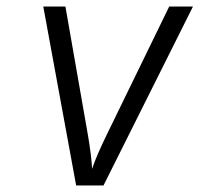

<svg xmlns="http://www.w3.org/2000/svg" viewBox="-20 -570 640 590"><path d="M214 0H298L573 -550H500L308 -156C289 -117 270 -74 263 -51C262 -74 257 -117 250 -156L181 -550H113Z"/></svg>

Font: JetBrains Mono ExtraLight
Style: Italic
Weight: 240
Italic angle: -9°
Monospace: yes
Designer: Philipp Nurullin, Konstantin Bulenkov
Foundry: JetBrains
Version: Version 2.305